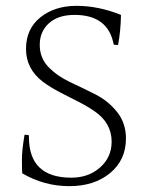

<svg xmlns="http://www.w3.org/2000/svg" viewBox="-20 -680 496 657"><path d="M411 -206Q411 -133 357 -88Q303 -43 217 -43Q131 -43 56 -87Q55 -101 55 -133.5Q55 -166 64 -219Q73 -219 79 -217Q79 -214 79 -211Q79 -72 224 -72Q283 -72 322.5 -107Q362 -142 362 -195Q362 -259 304 -299Q278 -317 247 -332.5Q216 -348 184.5 -364.5Q153 -381 127 -400Q69 -444 69 -512.5Q69 -581 118 -620.5Q167 -660 242 -660Q317 -660 394 -629Q393 -573 384 -526Q372 -526 369 -528Q350 -629 235 -629Q179 -629 147.5 -600.5Q116 -572 116 -526.5Q116 -481 146.5 -450Q177 -419 220 -399Q263 -379 306.5 -357Q350 -335 380.5 -297Q411 -259 411 -206Z"/></svg>

Font: Halant Light
Style: Regular
Weight: 300
Designer: Hitesh Malaviya (Devanagari), Satya Rajpurohit (Latin)
Foundry: Indian Type Foundry
Version: Version 1.101;PS 1.0;hotconv 1.0.78;makeotf.lib2.5.61930; tt